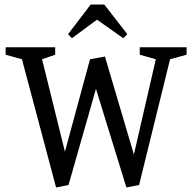

<svg xmlns="http://www.w3.org/2000/svg" viewBox="-20 -820 850 849"><path d="M228 9 77 -558 5 -578V-611H224V-578L166 -558L280 -97H253L378 -558L444 -570L585 -93H562L669 -558L598 -578V-611H805V-578L732 -558L595 -2L539 9L396 -454H412L283 -2ZM298 -651 281 -669 381 -800H441L543 -669L525 -651L409 -733Z"/></svg>

Font: Manuale
Style: Regular
Weight: 400
Designer: Eduardo Tunni / Pablo Cosgaya
Foundry: Eduardo Tunni / Pablo Cosgaya
Version: Version 1.002